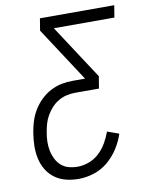

<svg xmlns="http://www.w3.org/2000/svg" viewBox="-84 -796 668 865"><g transform="rotate(-10 250.0 -363.5)"><path d="M206 8Q176 8 148 1Q120 -6 97.5 -22.5Q75 -39 60.5 -63Q46 -87 40 -115Q34 -143 34.5 -172.5Q35 -202 40 -232Q44 -258 52 -283.5Q60 -309 74 -332.5Q88 -356 108.5 -376Q129 -396 153.5 -409Q178 -422 204 -427Q230 -432 256 -432H312L150 -680L159 -735H499L490 -680H213L375 -432L366 -377H256Q237 -377 217.5 -372.5Q198 -368 180 -357.5Q162 -347 148 -331.5Q134 -316 124 -298.5Q114 -281 108.5 -262Q103 -243 100 -224Q96 -203 95.5 -181.5Q95 -160 99 -140Q103 -120 112 -102Q121 -84 135.5 -71Q150 -58 169.5 -52.5Q189 -47 211 -47Q237 -47 263.5 -57Q290 -67 310.5 -86.5Q331 -106 345 -130.5Q359 -155 368 -180L421 -161Q410 -127 389.5 -95Q369 -63 340.5 -39Q312 -15 276.5 -3.5Q241 8 206 8Z"/></g></svg>

Font: Iosevka Light
Style: Italic
Weight: 300
Italic angle: -9°
Monospace: yes
Designer: Belleve Invis
Foundry: Belleve Invis
Version: Version 32.5.0; ttfautohint (v1.8.4)